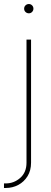

<svg xmlns="http://www.w3.org/2000/svg" viewBox="-49 -725 253 949"><path d="M82 -529.3H104.5V79.1Q104.5 117.7 87.2 145.8Q69.8 173.8 41.5 189Q13.2 204.1 -20.5 204.1H-29.3V181.6H-20.5Q20 181.6 51 154.3Q82 127 82 79.1ZM93.8 -659.2Q84 -659.2 77.1 -665.8Q70.3 -672.4 70.3 -682.1Q70.3 -691.9 77.1 -698.5Q84 -705.1 93.8 -705.1Q103 -705.1 109.6 -698.5Q116.2 -691.9 116.2 -682.1Q116.2 -672.9 109.6 -666Q103 -659.2 93.8 -659.2Z"/></svg>

Font: Inter 24pt Thin
Style: Regular
Weight: 250
Designer: Rasmus Andersson
Foundry: rsms
Version: Version 4.001;git-66647c0bb